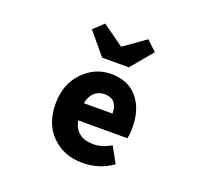

<svg xmlns="http://www.w3.org/2000/svg" viewBox="-147 -1042 1294 1226"><g transform="rotate(20 500.0 -429.0)"><path d="M531.2 13.7Q405.3 13.7 323.7 -66.4Q242.2 -146.5 242.2 -284.2Q242.2 -417 322.8 -500Q403.3 -583 511.7 -583Q629.9 -583 692.9 -506.8Q755.9 -430.7 755.9 -307.6Q755.9 -257.8 748 -232.4H414.1Q436.5 -122.1 555.7 -122.1Q615.2 -122.1 675.8 -158.2L735.4 -50.8Q645.5 13.7 531.2 13.7ZM411.1 -347.7H605.5Q605.5 -447.3 515.6 -447.3Q476.6 -447.3 448.2 -421.9Q419.9 -396.5 411.1 -347.7ZM420.9 -661.1 297.9 -808.6 365.2 -872.1 508.8 -769.5H513.7L658.2 -872.1L725.6 -808.6L602.5 -661.1Z"/></g></svg>

Font: Gen Shin Gothic Monospace Heavy
Style: Bold
Weight: 800
Designer: [Source Han Sans]
Ryoko NISHIZUKA  (kana & ideographs); Paul D. Hunt (Latin, Greek & Cyrillic); Wenlong ZHANG  (bopomofo
Version: Version 1.002.20150607